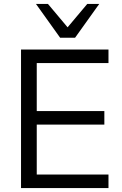

<svg xmlns="http://www.w3.org/2000/svg" viewBox="-20 -957 623 977"><path d="M87 0V-705H532V-636H167V-392H511V-323H167V-69H532V0ZM286 -765 163 -937H224L324 -818L424 -937H485L362 -765Z"/></svg>

Font: NunitoSans1
Style: Book
Weight: 400
Designer: Vernon Adams
Foundry: Vernon Adams
Version: Version 3.101;gftools[0.9.27]